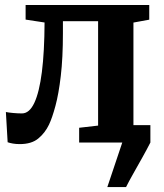

<svg xmlns="http://www.w3.org/2000/svg" viewBox="-20 -576 662 776"><path d="M413.8 180 474.2 0 467 -70.2H587.8V0Q573.1 28.9 554.5 62Q536 95.1 518.5 126Q501 156.9 489.5 180ZM59.9 6.4Q44.8 6.4 32.1 4.2Q19.5 2 10.9 -1.1L3.8 -123.3Q14.3 -121 33.3 -119.3Q52.3 -117.6 68.7 -117.6Q98.8 -117.6 118.8 -160.4Q138.9 -203.2 149.3 -285.2Q159.6 -367.1 160.1 -485.1L83.5 -496.8V-555.7H583.2V-496.5L519.3 -484.8V-68.4L585.2 -59.6V0H299.9V-59.6L376.5 -68.4V-490.4H234.3V-442.1Q234.3 -341.9 225.7 -269.2Q217.2 -196.5 204.1 -148.1Q191.1 -99.6 178 -72.2Q161.9 -38.5 134.6 -16.1Q107.4 6.4 59.9 6.4Z"/></svg>

Font: Merriweather 7pt Light
Style: Regular
Weight: 300
Designer: Eben Sorkin
Foundry: Eben Sorkin
Version: Version 2.200;gftools[0.9.31]